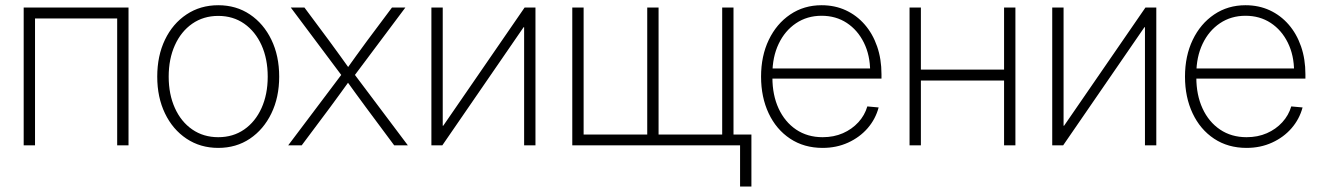

<svg xmlns="http://www.w3.org/2000/svg" viewBox="-20 -551 5006 728"><path d="M467.3 -522.5V0H424.3V-481H112.8V0H69.8V-522.5Z M807.6 9.8Q739.7 9.8 687.3 -25.1Q634.8 -60.1 605.5 -121.1Q576.2 -182.1 576.2 -260.3Q576.2 -339.4 605.5 -400.4Q634.8 -461.4 687.3 -496.3Q739.7 -531.2 807.6 -531.2Q875.5 -531.2 927.5 -496.3Q979.5 -461.4 1009 -400.4Q1038.6 -339.4 1038.6 -260.3Q1038.6 -182.1 1009 -121.1Q979.5 -60.1 927.5 -25.1Q875.5 9.8 807.6 9.8ZM807.6 -30.8Q863.8 -30.8 906 -60.1Q948.2 -89.4 971.7 -141.4Q995.1 -193.4 995.1 -260.3Q995.1 -327.6 971.7 -379.6Q948.2 -431.6 906 -461.2Q863.8 -490.7 807.6 -490.7Q751.5 -490.7 709 -461.2Q666.5 -431.6 643.1 -379.6Q619.6 -327.6 619.6 -260.3Q619.6 -193.4 643.1 -141.4Q666.5 -89.4 709 -60.1Q751.5 -30.8 807.6 -30.8Z M1072.8 0 1286.1 -283.2V-250.5L1082.5 -522.5H1134.3L1228 -396.5Q1249.5 -367.7 1270 -338.9Q1290.5 -310.1 1311 -281.7H1289.1Q1309.6 -310.1 1330.1 -338.9Q1350.6 -367.7 1372.1 -396.5L1466.3 -522.5H1517.1L1313.5 -250.5V-283.2L1526.4 0H1474.6L1368.2 -143.1Q1347.2 -170.9 1327.9 -198Q1308.6 -225.1 1288.6 -252.4H1310.5Q1290.5 -225.1 1271.2 -198Q1252 -170.9 1231 -143.1L1124 0Z M2010.3 0H1967.3V-447.8H1965.3L1657.2 0H1615.7V-522.5H1658.7V-74.2H1660.6L1969.2 -522.5H2010.3Z M2149.9 -522.5H2192.9V-41H2434.1V-522.5H2477.1V-41H2718.3V-522.5H2761.2V0H2149.9ZM2786.1 156.2V0H2738.8V-41H2829.1V156.2Z M3099.1 9.8Q3028.8 9.8 2976.1 -25.1Q2923.3 -60.1 2894.5 -121.3Q2865.7 -182.6 2865.7 -260.3Q2865.7 -338.9 2895 -399.9Q2924.3 -460.9 2976.3 -496.1Q3028.3 -531.2 3095.2 -531.2Q3145.5 -531.2 3187 -512Q3228.5 -492.7 3258.8 -457.8Q3289.1 -422.9 3305.7 -375Q3322.3 -327.1 3322.3 -269.5V-252.9H2889.2V-291.5H3297.4L3279.3 -279.8Q3279.3 -341.3 3255.6 -389.2Q3231.9 -437 3190.7 -464.1Q3149.4 -491.2 3095.2 -491.2Q3040.5 -491.2 2998.3 -462.9Q2956.1 -434.6 2932.4 -384.8Q2908.7 -335 2908.7 -270.5V-256.8Q2908.7 -190.9 2932.1 -139.9Q2955.6 -88.9 2998.5 -59.8Q3041.5 -30.8 3099.1 -30.8Q3141.6 -30.8 3176 -45.9Q3210.4 -61 3234.6 -87.4Q3258.8 -113.8 3268.6 -147.5L3311.5 -143.6Q3299.8 -99.6 3269.8 -64.9Q3239.7 -30.3 3195.8 -10.3Q3151.9 9.8 3099.1 9.8Z M3800.3 -287.1V-245.6H3460V-287.1ZM3471.7 -522.5V0H3428.7V-522.5ZM3830.1 -522.5V0H3787.1V-522.5Z M4364.3 0H4321.3V-447.8H4319.3L4011.2 0H3969.7V-522.5H4012.7V-74.2H4014.6L4323.2 -522.5H4364.3Z M4706.5 9.8Q4636.2 9.8 4583.5 -25.1Q4530.8 -60.1 4502 -121.3Q4473.1 -182.6 4473.1 -260.3Q4473.1 -338.9 4502.4 -399.9Q4531.7 -460.9 4583.7 -496.1Q4635.7 -531.2 4702.6 -531.2Q4752.9 -531.2 4794.4 -512Q4835.9 -492.7 4866.2 -457.8Q4896.5 -422.9 4913.1 -375Q4929.7 -327.1 4929.7 -269.5V-252.9H4496.6V-291.5H4904.8L4886.7 -279.8Q4886.7 -341.3 4863 -389.2Q4839.4 -437 4798.1 -464.1Q4756.8 -491.2 4702.6 -491.2Q4647.9 -491.2 4605.7 -462.9Q4563.5 -434.6 4539.8 -384.8Q4516.1 -335 4516.1 -270.5V-256.8Q4516.1 -190.9 4539.6 -139.9Q4563 -88.9 4606 -59.8Q4648.9 -30.8 4706.5 -30.8Q4749 -30.8 4783.4 -45.9Q4817.9 -61 4842 -87.4Q4866.2 -113.8 4876 -147.5L4918.9 -143.6Q4907.2 -99.6 4877.2 -64.9Q4847.2 -30.3 4803.2 -10.3Q4759.3 9.8 4706.5 9.8Z"/></svg>

Font: Inter 28pt ExtraLight
Style: Regular
Weight: 250
Designer: Rasmus Andersson
Foundry: rsms
Version: Version 4.001;git-66647c0bb